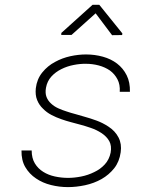

<svg xmlns="http://www.w3.org/2000/svg" viewBox="-20 -763 627 793"><path d="M437 -132.8Q431.2 -104 412.8 -84Q394.5 -64 369.1 -52.2Q343.8 -39.6 315.2 -33.9Q286.6 -28.3 261.2 -28.3Q233.4 -28.3 206.5 -34.2Q179.7 -40 158.7 -53.2Q137.2 -66.4 124 -88.1Q110.8 -109.9 110.8 -141.6H68.8Q67.9 -101.1 84.5 -72.8Q101.1 -44.4 128.9 -25.9Q156.2 -7.3 190.7 1.2Q225.1 9.8 260.7 9.8Q294.9 9.8 331.5 2Q368.2 -5.9 399.4 -23.4Q430.2 -41 451.7 -68.1Q473.1 -95.2 478.5 -134.3Q483.4 -168.5 469.5 -195.3Q455.6 -222.2 427.7 -240.2Q403.8 -255.9 378.4 -265.1Q353 -274.4 328.1 -281.2Q311.5 -286.6 292.5 -291.5Q273.4 -296.4 254.9 -302.7Q237.3 -308.1 220.2 -315.9Q203.1 -323.7 190.9 -335.4Q178.2 -346.7 172.1 -362.5Q166 -378.4 169.9 -400.4Q174.8 -427.7 192.1 -446.8Q209.5 -465.8 233.4 -477.5Q256.8 -489.3 283.9 -494.6Q311 -500 335 -499.5Q361.8 -499.5 387.7 -492.7Q413.6 -485.8 434.1 -471.7Q453.6 -457.5 465.1 -435.5Q476.6 -413.6 474.6 -383.8H516.6Q517.6 -423.3 503.2 -452.1Q488.8 -481 463.4 -500.5Q438.5 -519.5 405 -528.8Q371.6 -538.1 335.4 -538.1Q303.7 -538.1 270.3 -530.8Q236.8 -523.4 207.5 -507.3Q176.8 -491.2 154.5 -463.6Q132.3 -436 127.9 -398.4Q125 -370.6 133.3 -349.9Q141.6 -329.1 157.7 -314Q172.4 -298.8 192.4 -288.3Q212.4 -277.8 233.9 -270.5Q252.9 -263.7 272.9 -258.5Q293 -253.4 312 -248Q332 -242.7 355.5 -234.6Q378.9 -226.6 398.4 -213.9Q420.9 -199.2 431.4 -179.9Q441.9 -160.6 437 -132.8ZM485.4 -625 390.1 -743.2H362.3L233.4 -627L232.9 -618.7H275.4L375 -708L442.9 -617.7L484.4 -618.2Z"/></svg>

Font: Roboto Mono ExtraLight
Style: Italic
Weight: 250
Italic angle: -10°
Monospace: yes
Designer: Google
Version: Version 3.000